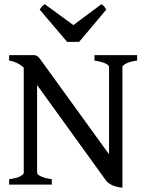

<svg xmlns="http://www.w3.org/2000/svg" viewBox="-20 -877 694 912"><path d="M23.4 0V-25.9Q59.6 -30.3 76.2 -39.6Q92.8 -48.8 92.8 -55.7V-555.7Q76.7 -570.3 59.3 -578.4Q42 -586.4 23.4 -589.4V-615.2H137.7Q145 -615.2 149.7 -614Q154.3 -612.8 159.2 -608.9Q164.1 -605 169.7 -597.4Q175.3 -589.8 184.6 -577.1L498 -144V-559.1Q498 -562 494.6 -566.2Q491.2 -570.3 483.2 -574.5Q475.1 -578.6 461.7 -582.5Q448.2 -586.4 428.7 -589.4V-615.2H631.3V-589.4Q596.2 -584.5 578.9 -575.2Q561.5 -565.9 561.5 -559.1V14.6Q529.8 11.2 511 1.7Q492.2 -7.8 483.9 -19L156.2 -473.1V-55.7Q156.2 -52.7 160.2 -48.6Q164.1 -44.4 172.4 -40.3Q180.7 -36.1 193.8 -32.2Q207 -28.3 226.1 -25.9V0ZM356 -678.2H298.8L168.5 -831.5Q175.3 -841.3 179.9 -846.9Q184.6 -852.5 192.9 -856.9L328.6 -757.8L461.4 -856.9Q469.7 -852.5 474.4 -846.9Q479 -841.3 484.9 -831.5Z"/></svg>

Font: Gentium Book Basic
Style: Regular
Weight: 400
Designer: J. Victor Gaultney and Annie Olsen
Foundry: SIL International
Version: Version 1.102; 2013; Maintenance release